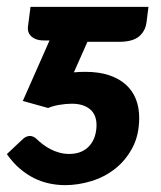

<svg xmlns="http://www.w3.org/2000/svg" viewBox="-27 -535 470 560"><path d="M400.5 -471Q397.5 -445 378.8 -429Q360 -413 320 -413H228L188.5 -324Q205 -325.5 221.5 -325.5Q262 -325.5 291.5 -315.5Q321 -305.5 340.5 -287.8Q360 -270 369.5 -245.5Q379 -221 379 -192Q379 -141.5 359.5 -104.5Q340 -67.5 309 -43Q278 -18.5 239.5 -6.8Q201 5 163 5Q140 5 117.2 0.2Q94.5 -4.5 72.8 -15.2Q51 -26 30.8 -43.2Q10.5 -60.5 -7 -85.5L36 -126Q44 -134 49.8 -136.2Q55.5 -138.5 60 -138.5Q65.5 -138.5 71 -135.8Q76.5 -133 80.5 -129Q88 -121.5 98.2 -113.8Q108.5 -106 120.5 -99.8Q132.5 -93.5 146.2 -89.8Q160 -86 174.5 -86Q195.5 -86 210.5 -92.8Q225.5 -99.5 235.2 -111.2Q245 -123 249.8 -138.2Q254.5 -153.5 254.5 -170Q254.5 -201 235 -216.8Q215.5 -232.5 182.5 -232.5Q165.5 -232.5 146.2 -229.2Q127 -226 113.5 -220L39.5 -240.5L117.5 -417H108.5H101.5Q87 -417 77.8 -420.8Q68.5 -424.5 63 -430.2Q57.5 -436 55.5 -443Q53.5 -450 54.5 -457L62 -515H406Z"/></svg>

Font: Lato Heavy
Style: Italic
Weight: 800
Italic angle: -7°
Designer: Lukasz Dziedzic
Foundry: tyPoland Lukasz Dziedzic
Version: Version 2.007; 2014-02-27